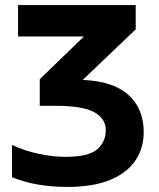

<svg xmlns="http://www.w3.org/2000/svg" viewBox="-20 -734 631 764"><path d="M520 -713.9V-617.2L309.1 -416Q430.2 -411.1 491 -356.4Q551.8 -301.8 551.8 -208Q551.8 -145.5 519.3 -96.2Q486.8 -46.9 419.4 -18.6Q352.1 9.8 248 9.8Q121.6 9.8 27.8 -28.8V-157.2Q77.6 -133.8 134.5 -121.8Q191.4 -109.9 238.8 -109.9Q332 -109.9 366.5 -139.6Q400.9 -169.4 400.9 -216.8Q400.9 -261.2 355.7 -287.1Q310.5 -313 198.2 -313H138.2V-418.9L314 -588.9H51.8V-713.9Z"/></svg>

Font: Open Sans
Style: Bold
Weight: 700
Designer: Monotype Design Team
Foundry: Monotype Imaging Inc.
Version: Version 3.000; ttfautohint (v1.8.4)